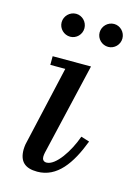

<svg xmlns="http://www.w3.org/2000/svg" viewBox="-104 -712 566 781"><g transform="rotate(15 179.0 -321.0)"><path d="M230 -603C230 -576.5 252 -555 278.5 -555C304.5 -555 326 -576.5 326 -603C326 -629.5 304.5 -651.5 278.5 -651.5C252 -651.5 230 -629.5 230 -603ZM70 -603C70 -576.5 92 -555 118.5 -555C144.5 -555 166 -576.5 166 -603C166 -629.5 144.5 -651.5 118.5 -651.5C92 -651.5 70 -629.5 70 -603ZM303.5 -163 268 -174C245 -108 197 -35.5 158 -35.5C145.5 -35.5 139.5 -44 139.5 -54.5C139.5 -59.5 140 -66.5 141.5 -72.5L232 -460H70.5V-423.5H133.5L56.5 -85C55.5 -79 54.5 -68 54.5 -63C54.5 -13 79 10 131 10C214.5 10 265.5 -63 303.5 -163Z"/></g></svg>

Font: Bodoni* 06pt
Style: Italic
Weight: 400
Italic angle: -13°
Version: Version 2.3